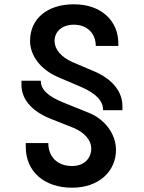

<svg xmlns="http://www.w3.org/2000/svg" viewBox="-20 -730 670 894"><path d="M324 -710C198 -710 120 -641 120 -540C120 -470 170 -404 255 -369L356 -326C429 -294 460 -260 460 -217H550V-237C550 -300 507 -361 416 -399L317 -441C263 -465 234 -502 234 -539C234 -582 268 -615 324 -615C386 -615 426 -574 426 -516H531V-528C531 -630 455 -710 324 -710ZM170 -354H80V-334C80 -275 119 -215 218 -176L324 -134C376 -112 405 -75 405 -39C405 9 370 43 316 43C251 43 205 4 205 -64H100V-46C100 69 186 144 316 144C440 144 520 68 520 -32C520 -105 470 -174 393 -205L274 -253C201 -283 170 -314 170 -354Z"/></svg>

Font: Goli Medium
Style: Regular
Weight: 500
Designer: jaikishan Patel
Foundry: MagicType
Version: Version 1.000;Glyphs 3.2 (3242)